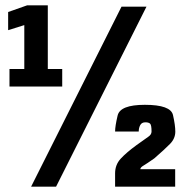

<svg xmlns="http://www.w3.org/2000/svg" viewBox="-20 -699 688 719"><path d="M15.5 -375H213V-440.5H159V-679H81.5L10.5 -654V-586L71 -605V-440.5H15.5ZM96.5 0H190L528.5 -674H435ZM411 0H636V-65.5H505.5Q505.5 -72 517.5 -79Q529.5 -86 558 -106Q597 -140 616.8 -160.2Q636.5 -180.5 636.5 -206Q636.5 -230 627.8 -268.2Q619 -306.5 522.5 -306.5Q430 -306.5 420.5 -266.5Q411 -226.5 411 -206.5H499.5Q499.5 -219.5 505 -230.2Q510.5 -241 524.5 -241Q536.5 -241 542 -236Q547.5 -231 547.5 -206.5Q547.5 -195 535.2 -186.8Q523 -178.5 490.5 -155Q453.5 -128 432.2 -105Q411 -82 411 -50Z"/></svg>

Font: Anybody ExtraCondensed Black
Style: Regular
Weight: 900
Width: 2
Version: Version 1.113;gftools[0.9.25]